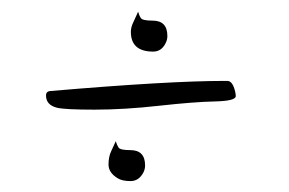

<svg xmlns="http://www.w3.org/2000/svg" viewBox="-20 -416 505 336"><path d="M247.1 -379.9Q272.9 -379.9 272.9 -353Q272.9 -346.7 270 -340.8Q262.7 -325.7 248 -325.7Q209 -325.7 209 -360.4Q209 -368.7 213.9 -378.4L221.7 -395.5Q223.6 -388.7 226.6 -384.3Q229.5 -379.9 247.1 -379.9ZM392.6 -247.6Q392.1 -239.3 356.4 -238.5Q320.8 -237.8 259 -231Q197.3 -224.1 145.3 -224.1Q93.3 -224.1 79.6 -227.5Q60.5 -232.4 60.5 -249Q60.5 -255.9 67.9 -256.8H69.3Q275.4 -274.4 372.6 -274.4H377.9Q387.2 -274.4 391.6 -255.4Q392.6 -251 392.6 -247.6ZM208 -153.3Q233.9 -153.3 233.9 -126.5Q233.9 -120.1 231 -114.3Q223.1 -99.1 208.5 -99.1Q193.8 -99.1 186 -104Q169.9 -113.8 169.9 -127.9Q169.9 -142.1 174.8 -151.9L182.6 -168.9Q184.6 -162.1 187.5 -157.7Q190.4 -153.3 208 -153.3Z"/></svg>

Font: Kristi
Style: Regular
Weight: 400
Italic angle: -15°
Version: Version 1.004